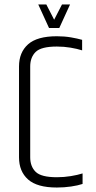

<svg xmlns="http://www.w3.org/2000/svg" viewBox="-20 -833 429 858"><path d="M65 -536Q65 -599 105.5 -635Q146 -671 234 -671Q268 -671 297 -666Q326 -661 347 -655V-608Q325 -615 295.5 -620Q266 -625 234 -625Q164 -625 139.5 -601Q115 -577 115 -536V-130Q115 -89 139.5 -65Q164 -41 234 -41Q266 -41 296.5 -46Q327 -51 349 -58V-11Q328 -4 297.5 0.5Q267 5 234 5Q146 5 105.5 -31Q65 -67 65 -130ZM257 -813H293L245 -708H203ZM151 -813H187L241 -708H199Z"/></svg>

Font: Khand Variable Light
Style: Regular
Weight: 300
Designer: Satya Rajpurohit
Foundry: Indian Type Foundry
Version: Version 3.000